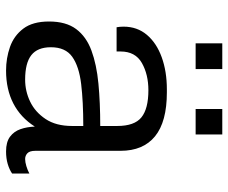

<svg xmlns="http://www.w3.org/2000/svg" viewBox="-80 -664 754 634"><g transform="rotate(90 297.0 -347.0)"><path d="M213 10Q172 10 135 -3Q98 -16 74.5 -47Q51 -78 51 -132Q51 -188 76 -221.5Q101 -255 147 -272Q193 -289 256 -295Q319 -301 396 -301V-357Q396 -414 367.5 -437Q339 -460 278 -460Q226 -460 188 -438.5Q150 -417 150 -368V-355H70Q69 -360 68.5 -366Q68 -372 68 -378Q68 -423 95 -455Q122 -487 169 -504Q216 -521 275 -521H285Q382 -521 430 -482Q478 -443 478 -368V-87Q478 -68 486 -60.5Q494 -53 505 -53Q515 -53 528.5 -57Q542 -61 553 -67V-10Q540 -1 521.5 4.5Q503 10 480 10Q449 10 431.5 -3Q414 -16 406.5 -37.5Q399 -59 398 -85Q368 -38 321.5 -14Q275 10 213 10ZM243 -53Q281 -53 315.5 -69.5Q350 -86 373 -120.5Q396 -155 396 -208V-245Q316 -245 257.5 -238Q199 -231 167.5 -208.5Q136 -186 136 -138Q136 -94 162 -73.5Q188 -53 243 -53ZM123 -616V-704H208V-616ZM340 -616V-704H424V-616Z"/></g></svg>

Font: Chivo Medium Light
Style: Regular
Weight: 300
Version: Version 2.002